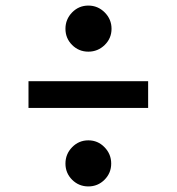

<svg xmlns="http://www.w3.org/2000/svg" viewBox="-20 -761 628 682"><path d="M293.8 -577.5Q260 -577.5 236.2 -601.2Q212.5 -625 212.5 -658.8Q212.5 -692.5 236.2 -716.9Q260 -741.2 293.8 -741.2Q327.5 -741.2 351.9 -716.9Q376.2 -692.5 376.2 -658.8Q376.2 -625 351.9 -601.2Q327.5 -577.5 293.8 -577.5ZM81.2 -472.5H506.2V-377.5H81.2ZM212.5 -180Q212.5 -213.8 236.2 -238.1Q260 -262.5 293.8 -262.5Q327.5 -262.5 351.2 -238.1Q375 -213.8 375 -180Q375 -146.2 351.2 -122.5Q327.5 -98.8 293.8 -98.8Q260 -98.8 236.2 -122.5Q212.5 -146.2 212.5 -180Z"/></svg>

Font: Abordage
Style: Regular
Weight: 400
Designer: Ange Degheest & Eugénie Bidaut
Foundry: Velvetyne Type Foundry
Version: Version 1.000;FEAKit 1.0